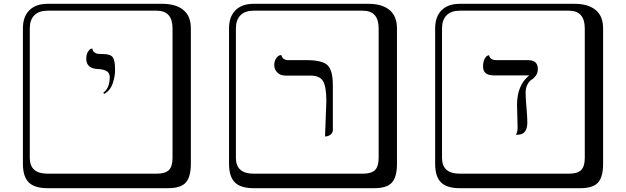

<svg xmlns="http://www.w3.org/2000/svg" viewBox="-20 -774 3280 1006"><path d="M526 -282 521 -288Q555 -312 555 -371Q555 -409 496 -412Q432 -414 432 -466Q432 -488 440 -501.5Q448 -515 456 -518L464 -520Q465 -507 474.5 -500Q484 -493 492.5 -492Q501 -491 517 -491Q557 -491 570 -475Q583 -459 583 -408Q583 -374 570.5 -337Q558 -300 526 -282ZM229 -718Q184 -718 160 -694Q136 -670 136 -625V53Q136 136 229 136H801Q846 136 865 117Q884 98 884 53V-625Q884 -718 801 -718ZM980 84Q980 153 953.5 182.5Q927 212 861 212H229Q161 212 130.5 181.5Q100 151 100 84V-625Q100 -687 134 -720.5Q168 -754 229 -754H831Q901 -754 940.5 -722Q980 -690 980 -625Z M1683 -59 1690 -244Q1690 -320 1672.5 -349Q1655 -378 1606 -378H1475Q1449 -378 1433 -394Q1417 -410 1417 -433Q1417 -454 1426.5 -467.5Q1436 -481 1445 -484L1454 -486Q1460 -459 1491 -459H1585Q1668 -459 1696 -432.5Q1724 -406 1724 -326V-93Q1724 -79 1714 -70.5Q1704 -62 1694 -60ZM1309 -718Q1264 -718 1240 -694Q1216 -670 1216 -625V53Q1216 136 1309 136H1881Q1926 136 1945 117Q1964 98 1964 53V-625Q1964 -718 1881 -718ZM2060 84Q2060 153 2033.5 182.5Q2007 212 1941 212H1309Q1241 212 1210.5 181.5Q1180 151 1180 84V-625Q1180 -687 1214 -720.5Q1248 -754 1309 -754H1911Q1981 -754 2020.5 -722Q2060 -690 2060 -625Z M2734 -287Q2734 -262 2738.5 -210.5Q2743 -159 2743 -133Q2743 -68 2692 -68H2683Q2692 -81 2692 -106Q2692 -131 2690.5 -169Q2689 -207 2689 -224Q2689 -328 2753 -379H2567Q2511 -379 2511 -425Q2511 -449 2518.5 -464Q2526 -479 2534 -482L2542 -485Q2549 -459 2579 -459H2746Q2798 -459 2798 -413Q2798 -392 2788 -378Q2778 -364 2766 -357Q2754 -350 2744 -332Q2734 -314 2734 -287ZM2389 -718Q2344 -718 2320 -694Q2296 -670 2296 -625V53Q2296 136 2389 136H2961Q3006 136 3025 117Q3044 98 3044 53V-625Q3044 -718 2961 -718ZM3140 84Q3140 153 3113.5 182.5Q3087 212 3021 212H2389Q2321 212 2290.5 181.5Q2260 151 2260 84V-625Q2260 -687 2294 -720.5Q2328 -754 2389 -754H2991Q3061 -754 3100.5 -722Q3140 -690 3140 -625Z"/></svg>

Font: Libertinus Keyboard
Style: Regular
Weight: 700
Designer: Philipp H. Poll
Foundry: Khaled Hosny
Version: Version 6.7